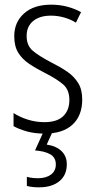

<svg xmlns="http://www.w3.org/2000/svg" viewBox="-20 -562 408 822"><path d="M332 -136Q332 -67 290.5 -28.5Q249 10 171 10Q128 10 94.5 0.5Q61 -9 38 -22V-78Q64 -61 98.5 -50Q133 -39 170 -39Q224 -39 250.5 -64.5Q277 -90 277 -134Q277 -177 251 -200Q225 -223 172 -250Q134 -269 104.5 -289Q75 -309 58 -336.5Q41 -364 41 -407Q41 -467 83 -504.5Q125 -542 199 -542Q235 -542 267.5 -533.5Q300 -525 327 -510L305 -465Q283 -479 255 -487Q227 -495 198 -495Q150 -495 122 -472Q94 -449 94 -408Q94 -367 120.5 -344.5Q147 -322 201 -294Q239 -275 268 -255Q297 -235 314.5 -207Q332 -179 332 -136ZM266 141Q266 188 234 214Q202 240 147 240Q116 240 95 234V195Q116 201 143 201Q177 201 198 185.5Q219 170 219 142Q219 112 195 98.5Q171 85 130 82L167 0H206L180 57Q221 63 243.5 85Q266 107 266 141Z"/></svg>

Font: Noto Sans Lao UI Cond Light
Style: Regular
Weight: 300
Width: 3
Designer: Monotype Design Team
Foundry: Monotype Imaging Inc.
Version: Version 2.000; ttfautohint (v1.8.4.7-5d5b)